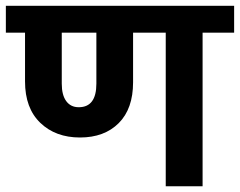

<svg xmlns="http://www.w3.org/2000/svg" viewBox="-35 -649 835 669"><path d="M239.3 -275.4Q300.8 -275.4 300.8 -357.4V-535.2H180.2V-357.4Q180.2 -317.9 195.8 -296.6Q211.4 -275.4 239.3 -275.4ZM542.5 0V-535.2H428.7V-362.3Q428.7 -270 378.7 -220Q328.6 -169.9 243.7 -169.9Q158.7 -169.9 105.5 -220.9Q52.2 -272 52.2 -365.2V-535.2H-14.6V-628.9H780.8V-535.2H670.9V0Z"/></svg>

Font: Yantramanav
Style: Bold
Weight: 700
Version: Version 1.001;PS 1.0;hotconv 1.0.72;makeotf.lib2.5.5900; ttf